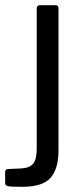

<svg xmlns="http://www.w3.org/2000/svg" viewBox="-64 -550 323 740"><path d="M161.5 29Q161.5 100.4 131.1 135.2Q100.6 170 21.9 170Q-21.6 170 -32.8 167.7Q-44 165.3 -44 156.6L-44.2 113.3Q-44.2 108.9 -41.8 105.5Q-39.3 102.1 -34.4 101.5L17.3 99.2Q49 97.6 63.3 81.4Q77.5 65.1 77.5 23.4V-516.4Q77.5 -530 90.3 -530H150.8Q161.5 -530 161.5 -517.2V29Z"/></svg>

Font: Libre Franklin Thin
Style: Regular
Weight: 100
Designer: Pablo Impallari, Rodrigo Fuenzalida, Nhung Nguyen
Foundry: Impallari Type
Version: Version 3.000